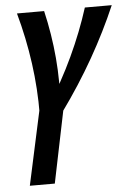

<svg xmlns="http://www.w3.org/2000/svg" viewBox="-52 -460 543 789"><g transform="rotate(-5 219.5 -66.0)"><path d="M105 0Q106 -105 91.5 -210.5Q77 -316 48 -421H160Q183 -323 191.5 -224.5Q200 -126 193 -28H143Q205 -126 251 -224.5Q297 -323 328 -421H439Q394 -316 334 -210.5Q274 -105 198 0ZM39 289 118 -76H217L142 289Z"/></g></svg>

Font: Ysabeau
Style: Bold Italic
Weight: 700
Italic angle: -12°
Designer: Christian Thalmann (Catharsis Fonts)
Version: Version 2.002